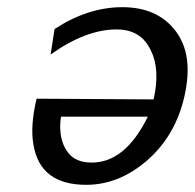

<svg xmlns="http://www.w3.org/2000/svg" viewBox="-20 -505 543 535"><path d="M82 -230 408 -228Q427 -312 400 -365Q373 -423 305 -423Q219 -423 121 -353L132 -424Q225 -485 321 -485Q419 -485 469.5 -418.5Q520 -352 494 -237Q469 -127 390.5 -58.5Q312 10 220 10Q91 10 73 -103Q64 -155 82 -230ZM150 -180Q147 -160 148 -144Q150 -104 171 -78Q192 -52 236 -52Q329 -52 392 -180Z"/></svg>

Font: Coval
Style: Book Italic
Weight: 350
Foundry: Context Ltd
Version: Version 001.000